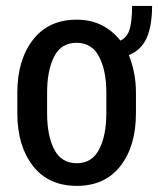

<svg xmlns="http://www.w3.org/2000/svg" viewBox="-20 -603 521 633"><path d="M37.1 -297.4Q37.1 -404.8 88.4 -471.4Q139.6 -538.1 232.4 -538.1Q278.8 -538.1 314.7 -520.3Q350.6 -502.4 377 -469.2Q399.4 -479.5 407.5 -506.8Q415.5 -534.2 415.5 -583.5H481.4Q481.4 -517.6 463.4 -477.5Q445.3 -437.5 404.8 -421.4Q416 -393.6 422.1 -362.8Q428.2 -332 428.2 -297.4V-230Q428.2 -121.6 377.2 -55.9Q326.2 9.8 233.4 9.8Q139.6 9.8 88.4 -56.2Q37.1 -122.1 37.1 -230ZM135.3 -230Q135.3 -155.8 158.7 -110.4Q182.1 -64.9 233.4 -64.9Q283.2 -64.9 306.9 -110.6Q330.6 -156.2 330.6 -230V-297.4Q330.6 -370.6 306.6 -416.3Q282.7 -461.9 232.4 -461.9Q181.6 -461.9 158.4 -416.3Q135.3 -370.6 135.3 -297.4Z"/></svg>

Font: Franco
Style: Regular
Weight: 400
Designer: Google
Version: Version 1.200311; 2013